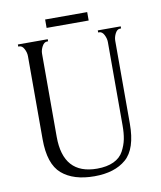

<svg xmlns="http://www.w3.org/2000/svg" viewBox="-85 -821 754 899"><g transform="rotate(-10 292.0 -371.5)"><path d="M45 -650V-660H187V-650H182Q168 -650 158.5 -632.5Q149 -615 149 -598V-203Q149 -23 310 -23Q357 -23 389 -38Q421 -53 436 -81Q451 -109 456.5 -137Q462 -165 462 -201V-598Q462 -615 453 -632.5Q444 -650 430 -650H425V-660H534V-650H529Q515 -650 506 -632.5Q497 -615 497 -598V-204Q497 -84 442.5 -37Q388 10 292 10Q192 10 137 -37.5Q82 -85 82 -203V-598Q82 -615 73 -632.5Q64 -650 50 -650ZM191 -713V-753H391V-713Z"/></g></svg>

Font: Forum
Style: Regular
Weight: 400
Designer: Denis Masharov
Foundry: Denis Masharov
Version: Version 1.000